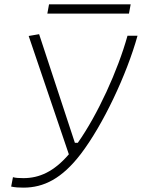

<svg xmlns="http://www.w3.org/2000/svg" viewBox="-20 -859 657 889"><path d="M88.4 9.8C182.6 9.8 266.6 -31.7 354.5 -146.5C456.5 -280.3 566.4 -512.2 616.7 -693.4H570.3C525.4 -531.7 432.1 -328.1 340.3 -197.8H326.7L161.1 -700.7L112.8 -692.4L298.8 -144.5C229.5 -64 162.1 -34.2 88.4 -34.2C66.9 -34.2 52.2 -35.2 40 -38.6L31.7 4.9C50.3 8.8 67.9 9.8 88.4 9.8ZM199.2 -795.9H577.1L585 -838.9H207Z"/></svg>

Font: Cascadia Code PL ExtraLight
Style: Italic
Weight: 200
Italic angle: -10°
Monospace: yes
Designer: Aaron Bell
Foundry: Saja Typeworks
Version: Version 2404.023